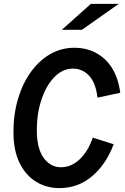

<svg xmlns="http://www.w3.org/2000/svg" viewBox="-20 -955 640 985"><path d="M285 10Q218 10 164.5 -23Q111 -56 80 -120Q49 -184 49 -277Q49 -369 72.5 -448Q96 -527 138.5 -586Q181 -645 238 -677.5Q295 -710 361 -710Q455 -710 518.5 -650.5Q582 -591 597 -479L480 -454Q472 -528 438 -565.5Q404 -603 354 -603Q302 -603 260 -560.5Q218 -518 193.5 -446.5Q169 -375 169 -287Q169 -193 204 -145Q239 -97 293 -97Q346 -97 389 -138Q432 -179 456 -249L563 -215Q525 -113 453 -51.5Q381 10 285 10ZM297 -802 446 -935H589L400 -802Z"/></svg>

Font: Red Hat Mono Medium
Style: Italic
Weight: 500
Italic angle: -12°
Monospace: yes
Designer: Pentagram, MCKL
Foundry: Pentagram, MCKL
Version: Version 1.023; ttfautohint (v1.8.3)